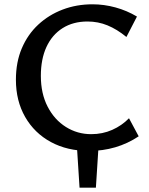

<svg xmlns="http://www.w3.org/2000/svg" viewBox="-20 -690 692 893"><path d="M350 183 337 -20H439L426 183ZM394 12Q293 12 216.5 -29.5Q140 -71 97 -146Q54 -221 54 -319Q54 -401 81.5 -465.5Q109 -530 158 -575.5Q207 -621 271.5 -645.5Q336 -670 410 -670Q464 -670 517 -655.5Q570 -641 617 -613L568 -518Q524 -554 480 -572Q436 -590 387 -590Q320 -590 271 -559Q222 -528 196 -471.5Q170 -415 170 -337Q170 -255 201.5 -194Q233 -133 286.5 -99.5Q340 -66 404 -66Q457 -66 502 -86Q547 -106 580 -140L625 -56Q574 -22 516 -5Q458 12 394 12Z"/></svg>

Font: Ysabeau SC SemiBold
Style: Regular
Weight: 600
Designer: Christian Thalmann (Catharsis Fonts)
Version: Version 2.001;gftools[0.9.30]; featfreeze: smcp